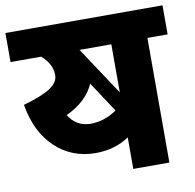

<svg xmlns="http://www.w3.org/2000/svg" viewBox="-97 -755 845 833"><g transform="rotate(-10 326.0 -338.5)"><path d="M672 -677V-549H583V0H424V-139Q361 -96 276 -96Q172 -96 99 -164.5Q26 -233 5 -356Q89 -380 125 -404Q161 -428 161 -460Q161 -509 115 -549H-20V-677ZM424 -337V-549H284ZM180 -280Q214 -225 276 -225Q337 -225 392 -263L304 -397Q273 -324 180 -280Z"/></g></svg>

Font: Martel Sans Heavy
Style: Regular
Weight: 900
Designer: Dan Reynolds and Mathieu Réguer
Foundry: Dan Reynolds and Mathieu Réguer
Version: Version 1.001;PS 001.001;hotconv 1.0.70;makeotf.lib2.5.58329